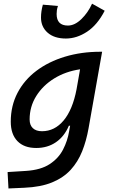

<svg xmlns="http://www.w3.org/2000/svg" viewBox="-20 -809 626 1063"><path d="M26.9 234.4 22 143.6 124.5 137.2Q206.1 131.8 255.1 99.6Q304.2 67.4 329.1 19Q354 -29.3 362.8 -82.5L368.2 -112.8H361.3Q336.4 -53.7 289.8 -21.7Q243.2 10.3 180.7 10.3Q113.3 10.3 76.4 -27.8Q39.6 -65.9 39.6 -135.3Q39.6 -223.1 76.9 -294.7Q114.3 -366.2 181.6 -417Q249 -467.8 339.6 -495.1Q430.2 -522.5 536.1 -522.5H545.4L470.2 -98.1Q458 -29.3 434.8 28.8Q411.6 86.9 371.6 130.9Q331.5 174.8 268.8 200.7Q206.1 226.6 114.7 230.5ZM423.3 -425.3Q343.3 -413.6 280.3 -374.8Q217.3 -335.9 180.7 -277.3Q144 -218.8 144 -147.5Q144 -116.2 161.9 -99.4Q179.7 -82.5 212.4 -82.5Q282.7 -82.5 332.5 -142.3Q382.3 -202.1 403.8 -314.5ZM344.7 -595.7Q280.8 -595.7 243.9 -627.9Q207 -660.2 207 -711.9Q207 -729 209.5 -746.3Q211.9 -763.7 217.3 -783.2L300.8 -775.9Q296.4 -763.2 294.9 -752Q293.5 -740.7 293.5 -731.4Q293.5 -667.5 356 -667.5Q393.6 -667.5 430.4 -703.1Q467.3 -738.8 489.7 -788.6L559.6 -749.5Q519 -670.9 461.9 -633.3Q404.8 -595.7 344.7 -595.7Z"/></svg>

Font: Cascadia Mono PL
Style: Italic
Weight: 400
Italic angle: -10°
Monospace: yes
Designer: Aaron Bell
Foundry: Saja Typeworks
Version: Version 2404.023; ttfautohint (v1.8.4)